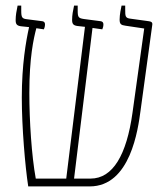

<svg xmlns="http://www.w3.org/2000/svg" viewBox="-20 -667 598 687"><path d="M81 0H301C447 0 474 -205 483 -272L525 -579C526 -587 521 -590 513 -591L448 -600C428 -602 428 -609 428 -633V-647H415C413 -638 408 -615 408 -597C408 -581 413 -577 429 -575L496 -565L454 -263C433 -113 384 -28 304 -28H245L311 -567L346 -562C348 -567 350 -572 350 -580C350 -586 347 -590 341 -591L280 -599C261 -602 258 -605 258 -629V-647H245C241 -628 238 -613 238 -596C238 -582 242 -576 257 -574L284 -571L217 -28H108C93 -110 85 -235 85 -334C85 -461 100 -528 110 -566L137 -562C139 -567 141 -572 141 -580C141 -586 138 -590 132 -591L78 -598C59 -600 56 -604 56 -629V-647H43C39 -628 36 -612 36 -595C36 -581 40 -575 55 -573L84 -570C73 -520 58 -436 58 -318C58 -212 70 -71 81 0Z"/></svg>

Font: Noto Serif Hebrew Condensed Thin
Style: Regular
Weight: 100
Width: 3
Designer: Monotype Design Team
Foundry: Monotype Imaging Inc.
Version: Version 2.004